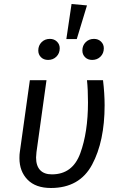

<svg xmlns="http://www.w3.org/2000/svg" viewBox="-20 -926 603 958"><path d="M502 -401Q502 -221 439.5 -104.5Q377 12 234 12Q158 12 117.5 -29.5Q77 -71 77 -137Q77 -157 79 -168L129 -526H212L162 -167Q160 -147 160 -140Q160 -99 180 -77.5Q200 -56 239 -56Q342 -56 380.5 -161Q419 -266 419 -415Q419 -480 414 -526H494Q502 -459 502 -401ZM414 -899 363 -731H311L337 -906ZM278 -685Q278 -660 261.5 -643.5Q245 -627 220 -627Q198 -627 184.5 -640.5Q171 -654 171 -674Q171 -699 187.5 -715.5Q204 -732 229 -732Q250 -732 264 -718.5Q278 -705 278 -685ZM498 -685Q498 -660 481.5 -643.5Q465 -627 440 -627Q418 -627 404.5 -640.5Q391 -654 391 -674Q391 -699 407.5 -715.5Q424 -732 449 -732Q470 -732 484 -718.5Q498 -705 498 -685Z"/></svg>

Font: Fira Sans Book
Style: Italic
Weight: 350
Italic angle: -8°
Designer: bBox Type GmbH & Carrois Corporate GbR & Edenspiekermann AG
Foundry: bBox Type GmbH & Carrois Corporate GbR & Edenspiekermann AG
Version: Version 4.301